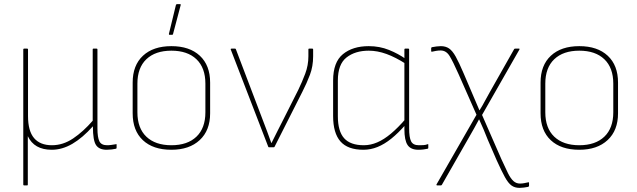

<svg xmlns="http://www.w3.org/2000/svg" viewBox="-20 -715 3093 932"><path d="M97 185Q93 185 93 181V-475Q93 -479 97 -479H112Q116 -479 116 -475V-152Q116 -79 145.5 -44.5Q175 -10 232 -10Q286 -10 335 -43Q384 -76 430 -129V-475Q430 -479 433 -479H449Q453 -479 453 -475V-92Q453 -48 462.5 -29Q472 -10 500 -10Q510 -10 520.5 -11.5Q531 -13 543 -15Q546 -17 546 -13V2Q546 4 545.5 5Q545 6 543 7Q535 9 522 10.5Q509 12 498 12Q461 12 446 -11Q431 -34 431 -100V-102Q381 -46 331.5 -17Q282 12 231 12Q146 12 115 -54V181Q115 185 112 185Z M812 12Q723 12 673.5 -34.5Q624 -81 624 -165V-314Q624 -398 674 -444.5Q724 -491 812 -491Q900 -491 950 -444.5Q1000 -398 1000 -314V-165Q1000 -82 949.5 -35Q899 12 812 12ZM812 -10Q890 -10 933.5 -51.5Q977 -93 977 -170V-309Q977 -386 933.5 -427.5Q890 -469 812 -469Q734 -469 690.5 -427.5Q647 -386 647 -309V-170Q647 -93 690.5 -51.5Q734 -10 812 -10ZM803 -546Q799 -546 800 -551L834 -691Q836 -695 839 -695H855Q858 -695 857 -690L820 -550Q819 -546 816 -546Z M1286 0Q1283 0 1282 -3L1100 -475Q1099 -479 1104 -479H1121Q1124 -479 1125 -476L1255 -134Q1266 -105 1276.5 -77.5Q1287 -50 1297 -21H1298Q1313 -51 1327.5 -80Q1342 -109 1357 -138L1428 -279Q1446 -316 1461.5 -357Q1477 -398 1477 -442V-476Q1477 -479 1481 -479H1496Q1500 -479 1500 -475V-442Q1500 -393 1484.5 -352Q1469 -311 1448 -270L1313 -3Q1312 0 1308 0Z M1744 12Q1668 12 1632.5 -28.5Q1597 -69 1597 -152V-324Q1597 -413 1644.5 -452Q1692 -491 1770 -491Q1823 -491 1868.5 -472.5Q1914 -454 1949 -429L1950 -405Q1900 -437 1856 -453Q1812 -469 1770 -469Q1704 -469 1662 -436Q1620 -403 1620 -324V-151Q1620 -78 1650.5 -44Q1681 -10 1746 -10Q1779 -10 1811.5 -24Q1844 -38 1878 -66.5Q1912 -95 1949 -138V-110Q1913 -69 1879.5 -42Q1846 -15 1812.5 -1.5Q1779 12 1744 12ZM2011 12Q1974 12 1958.5 -11Q1943 -34 1943 -88V-112V-121V-415V-425V-475Q1943 -479 1947 -479H1962Q1966 -479 1966 -475V-92Q1966 -48 1975.5 -29Q1985 -10 2013 -10Q2023 -10 2034.5 -10.5Q2046 -11 2056 -15Q2059 -17 2059 -13V2Q2059 4 2058.5 5Q2058 6 2056 7Q2048 9 2035.5 10.5Q2023 12 2011 12Z M2502 197Q2479 197 2463 185.5Q2447 174 2431 145Q2415 116 2391 63L2348 -36Q2339 -60 2327.5 -86.5Q2316 -113 2306 -135H2305Q2293 -113 2281.5 -92Q2270 -71 2257 -49L2125 182Q2123 185 2120 185H2102Q2100 185 2099 183.5Q2098 182 2099 180L2293 -158L2206 -355Q2179 -416 2162.5 -443Q2146 -470 2119 -470Q2108 -470 2096.5 -468Q2085 -466 2077 -464Q2073 -463 2073 -467V-481Q2073 -485 2077 -486Q2088 -488 2099 -489.5Q2110 -491 2120 -491Q2143 -491 2159.5 -480Q2176 -469 2192 -440.5Q2208 -412 2231 -358L2269 -269Q2278 -247 2288 -224.5Q2298 -202 2307 -180H2308Q2322 -202 2334.5 -226Q2347 -250 2360 -272L2476 -477Q2477 -479 2482 -479H2499Q2504 -479 2501 -474L2320 -157L2414 58Q2433 100 2446 126Q2459 152 2472.5 164Q2486 176 2504 176Q2514 176 2525 174Q2536 172 2544 170Q2548 168 2548 174V187Q2548 190 2544 192Q2534 194 2523 195.5Q2512 197 2502 197Z M2792 12Q2703 12 2653.5 -34.5Q2604 -81 2604 -165V-314Q2604 -398 2654 -444.5Q2704 -491 2792 -491Q2880 -491 2930 -444.5Q2980 -398 2980 -314V-165Q2980 -82 2929.5 -35Q2879 12 2792 12ZM2792 -10Q2870 -10 2913.5 -51.5Q2957 -93 2957 -170V-309Q2957 -386 2913.5 -427.5Q2870 -469 2792 -469Q2714 -469 2670.5 -427.5Q2627 -386 2627 -309V-170Q2627 -93 2670.5 -51.5Q2714 -10 2792 -10Z"/></svg>

Font: Sofia Sans Thin
Style: Regular
Weight: 250
Designer: Botio Nikoltchev, Ani Petrova
Foundry: lettersoup
Version: Version 4.101